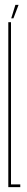

<svg xmlns="http://www.w3.org/2000/svg" viewBox="-20 -766 110 786"><path d="M14 0V-675H25V-11H63V0ZM26 -691 43 -746H56L35 -691Z"/></svg>

Font: Anybody UltraCondensed Thin
Style: Regular
Weight: 100
Width: 1
Designer: Tyler Finck
Foundry: Etcetera Type Company
Version: Version 1.110